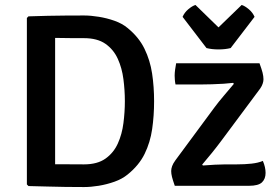

<svg xmlns="http://www.w3.org/2000/svg" viewBox="-20 -750 1124 775"><path d="M602 -341.5Q602 -283 594.2 -229.2Q586.5 -175.5 563.8 -129Q541 -82.5 495 -45.5Q473 -27.5 442 -16.5Q411 -5.5 378.8 -0.2Q346.5 5 319.5 5Q279 5 244.2 4.5Q209.5 4 174 3Q138.5 2 95 1L88.5 -5.5V-677.5L95 -684Q138 -685.5 173.5 -686.2Q209 -687 244 -687.2Q279 -687.5 319.5 -687.5Q346.5 -687.5 379 -682.2Q411.5 -677 442.5 -666Q473.5 -655 495 -637Q540.5 -600 563.2 -553.2Q586 -506.5 594 -453Q602 -399.5 602 -341.5ZM484 -341.5Q484 -385.5 478.2 -430.2Q472.5 -475 455.5 -512.5Q438.5 -550 405.8 -573Q373 -596 319 -596Q289 -596 262.2 -596.2Q235.5 -596.5 202.5 -597V-87Q235.5 -87 262.2 -86.8Q289 -86.5 319 -86.5Q373 -86.5 405.8 -109.8Q438.5 -133 455.5 -170.5Q472.5 -208 478.2 -253Q484 -298 484 -341.5ZM845 -315.5Q862 -338.5 884 -364.2Q906 -390 924 -411.5L921 -415.5Q906 -413.5 883 -412Q860 -410.5 835 -409.8Q810 -409 789.5 -409H688.5Q686.5 -418 685.8 -427.8Q685 -437.5 685 -444.5Q685 -455.5 686.8 -468.8Q688.5 -482 691 -494.5H1027.5Q1036 -471.5 1039.8 -456.8Q1043.5 -442 1043.5 -430Q1043.5 -421.5 1040.2 -412Q1037 -402.5 1030.5 -393L873.5 -182Q856.5 -159 835.5 -133Q814.5 -107 796 -85.5L799 -82Q823.5 -84 847.5 -85.2Q871.5 -86.5 890 -86.5H935.5Q968 -86.5 995.2 -89.5Q1022.5 -92.5 1041 -100.5Q1052 -75 1052 -52Q1052 -28 1037.5 -14Q1023 0 984.5 0H685.5Q677.5 -23 674.2 -36Q671 -49 671 -59.5Q671 -69 674.8 -79.5Q678.5 -90 688 -103ZM813.5 -556 717 -682Q724.5 -699.5 740.2 -712.8Q756 -726 769 -730L862 -639.5L955.5 -730Q968.5 -726 984.2 -712.8Q1000 -699.5 1007.5 -682L911 -556Q889.5 -550.5 862 -550.5Q835 -550.5 813.5 -556Z"/></svg>

Font: Signika Negative Medium
Style: Regular
Weight: 500
Designer: Anna Giedry
Foundry: Anna Giedry
Version: Version 2.001